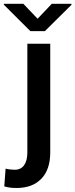

<svg xmlns="http://www.w3.org/2000/svg" viewBox="-62 -753 387 987"><path d="M78.6 -528.3H196.3V30.3Q196.3 118.7 150.4 166Q104.5 213.4 23.4 213.4Q6.3 213.4 -8.5 211.7Q-23.4 210 -40 205.1L-33.2 113.8Q-23.9 116.7 -9.8 118.2Q4.4 119.6 14.6 119.6Q44.9 119.6 61.8 96.4Q78.6 73.2 78.6 30.3ZM58.1 -733.4 131.3 -656.7 204.1 -733.4H305.2V-728L168.5 -592.8H94.2L-42 -728.5V-733.4Z"/></svg>

Font: Vazirmatn RD Medium
Style: Regular
Weight: 500
Designer: Saber Rastikerdar
Foundry: Saber Rastikerdar
Version: Version 33.003